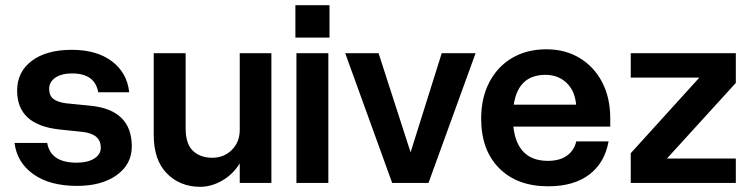

<svg xmlns="http://www.w3.org/2000/svg" viewBox="-20 -705 2899 740"><path d="M300 -196.5 209 -206Q46 -223.5 46 -355.5Q46 -428 102.5 -470.5Q159 -513 257 -513Q352 -513 410.8 -469.2Q469.5 -425.5 478 -349.5H358.5Q346 -422 257.5 -422Q217.5 -422 193.5 -405.8Q169.5 -389.5 169.5 -362.5Q169.5 -337 185.2 -324.2Q201 -311.5 233.5 -307L329 -297.5Q488 -281.5 488 -140.5Q488 -72 430 -30.2Q372 11.5 277 11.5Q172 11.5 108.8 -33.5Q45.5 -78.5 36 -154H162Q175 -78 275.5 -78Q317.5 -78 343 -93.8Q368.5 -109.5 368.5 -136Q368.5 -188 300 -196.5Z M695.5 -210Q695.5 -150.5 723.5 -123.8Q751.5 -97 798.5 -97Q843 -97 873.5 -127.2Q904 -157.5 904 -204.5V-500H1026V0H904V-75Q877 -32 835.5 -8.5Q794 15 752 15Q674 15 623.2 -36.5Q572.5 -88 572.5 -185V-500H695.5Z M1118.5 -685H1250V-560H1118.5ZM1122.5 -500H1245.5V0H1122.5Z M1310.5 -500H1439L1562.5 -118L1682.5 -500H1813L1631.5 0H1491.5Z M1834.5 -247.5Q1834.5 -328 1866 -388.2Q1897.5 -448.5 1954 -481.8Q2010.5 -515 2086 -515Q2158 -515 2213.5 -481.8Q2269 -448.5 2300.5 -388.8Q2332 -329 2332 -248.5V-217H1958.5Q1973.5 -85 2091.5 -85Q2137 -85 2165 -105Q2193 -125 2201 -160H2325.5Q2311 -78 2251.5 -32.5Q2192 13 2092.5 13Q1973 13 1903.8 -56.8Q1834.5 -126.5 1834.5 -247.5ZM2082 -416.5Q1977.5 -416.5 1960 -301.5H2200.5Q2196 -354.5 2163.8 -385.5Q2131.5 -416.5 2082 -416.5Z M2411 -500H2816V-385.5L2550.5 -94H2816V0H2411V-114.5L2675.5 -406H2411Z"/></svg>

Font: Overused Grotesk SemiBold
Style: Regular
Weight: 610
Version: Version 0.004